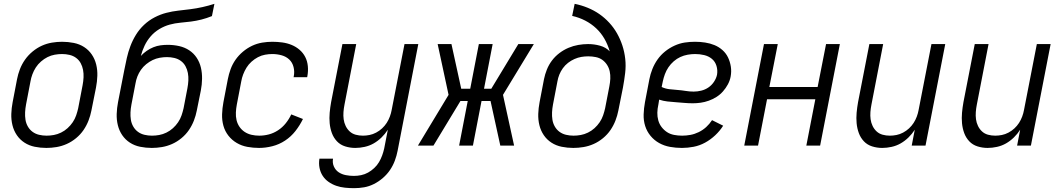

<svg xmlns="http://www.w3.org/2000/svg" viewBox="-20 -760 5540 1002"><path d="M222 12Q191 12 161.5 6Q132 0 108 -15.5Q84 -31 68 -54.5Q52 -78 45 -106.5Q38 -135 39 -165.5Q40 -196 46 -227L69 -347Q74 -373 84 -399Q94 -425 110.5 -448.5Q127 -472 150 -491Q173 -510 198.5 -521.5Q224 -533 251 -537.5Q278 -542 304 -542Q335 -542 365 -536Q395 -530 419 -514.5Q443 -499 459 -475.5Q475 -452 482 -423.5Q489 -395 488 -364.5Q487 -334 481 -303L457 -183Q452 -157 442 -131Q432 -105 416 -81.5Q400 -58 377 -39Q354 -20 328 -8.5Q302 3 275 7.5Q248 12 222 12ZM223 -52Q242 -52 261 -55.5Q280 -59 298.5 -68Q317 -77 332.5 -91Q348 -105 359.5 -122Q371 -139 377.5 -158Q384 -177 388 -195L411 -315Q415 -336 416 -356Q417 -376 413.5 -395Q410 -414 401 -430.5Q392 -447 377 -458Q362 -469 343 -473.5Q324 -478 304 -478Q285 -478 265.5 -474.5Q246 -471 228 -462Q210 -453 194 -439Q178 -425 167 -408Q156 -391 149 -372Q142 -353 139 -335L116 -215Q112 -194 111 -174Q110 -154 113 -135Q116 -116 125.5 -99.5Q135 -83 150 -72Q165 -61 184 -56.5Q203 -52 223 -52Z M772 12Q741 12 711.5 6Q682 0 658 -15.5Q634 -31 618 -54.5Q602 -78 595 -106.5Q588 -135 589 -165.5Q590 -196 596 -227L629 -396Q635 -427 642 -458Q649 -489 660.5 -519.5Q672 -550 689.5 -578.5Q707 -607 732 -630.5Q757 -654 787 -669.5Q817 -685 848 -693Q879 -701 910.5 -704.5Q942 -708 973.5 -712Q1005 -716 1036.5 -723Q1068 -730 1099 -740L1086 -676Q1059 -665 1031.5 -658Q1004 -651 976.5 -647.5Q949 -644 921 -641.5Q893 -639 865.5 -631.5Q838 -624 812 -608.5Q786 -593 766.5 -570.5Q747 -548 734.5 -521.5Q722 -495 715 -468Q729 -483 745.5 -494.5Q762 -506 780.5 -513.5Q799 -521 818 -523.5Q837 -526 855 -526Q886 -526 915 -519.5Q944 -513 967.5 -497.5Q991 -482 1006.5 -458.5Q1022 -435 1028.5 -407Q1035 -379 1034.5 -348.5Q1034 -318 1028 -287L1007 -183Q1002 -157 992 -131Q982 -105 966 -81.5Q950 -58 927 -39Q904 -20 878 -8.5Q852 3 825 7.5Q798 12 772 12ZM773 -52Q792 -52 811 -55.5Q830 -59 848.5 -68Q867 -77 882.5 -91Q898 -105 909.5 -122Q921 -139 927.5 -158Q934 -177 938 -195L958 -299Q962 -320 963 -340Q964 -360 960.5 -379Q957 -398 948 -414.5Q939 -431 924 -442Q909 -453 890 -457.5Q871 -462 851 -462Q833 -462 813.5 -458.5Q794 -455 776.5 -446.5Q759 -438 743 -425Q727 -412 715.5 -395.5Q704 -379 697 -361Q690 -343 687 -324L666 -215Q662 -194 661 -174Q660 -154 663 -135Q666 -116 675.5 -99.5Q685 -83 700 -72Q715 -61 734 -56.5Q753 -52 773 -52Z M1332 12Q1301 12 1271 6.5Q1241 1 1215.5 -14Q1190 -29 1172 -52Q1154 -75 1146 -103.5Q1138 -132 1139 -163.5Q1140 -195 1146 -227L1169 -347Q1174 -373 1183.5 -399Q1193 -425 1209 -448Q1225 -471 1247.5 -490Q1270 -509 1295.5 -521Q1321 -533 1348 -537.5Q1375 -542 1401 -542Q1427 -542 1453 -538.5Q1479 -535 1502 -525.5Q1525 -516 1543.5 -500Q1562 -484 1573 -462.5Q1584 -441 1586.5 -415Q1589 -389 1584 -362L1583 -357H1512L1513 -361Q1518 -386 1512 -410Q1506 -434 1489.5 -449.5Q1473 -465 1449.5 -471.5Q1426 -478 1401 -478Q1383 -478 1363.5 -474.5Q1344 -471 1326 -461.5Q1308 -452 1292.5 -438Q1277 -424 1266.5 -407Q1256 -390 1249 -371.5Q1242 -353 1239 -335L1216 -215Q1212 -194 1211 -173Q1210 -152 1214.5 -133Q1219 -114 1230 -98Q1241 -82 1257 -71.5Q1273 -61 1292.5 -56.5Q1312 -52 1333 -52Q1358 -52 1383 -58.5Q1408 -65 1431 -80Q1454 -95 1471.5 -117Q1489 -139 1500 -163L1561 -139Q1545 -106 1522 -76.5Q1499 -47 1468 -26.5Q1437 -6 1401.5 3Q1366 12 1332 12Z M1828 222Q1804 222 1780 219.5Q1756 217 1734.5 209.5Q1713 202 1694.5 189Q1676 176 1664 157.5Q1652 139 1647.5 116Q1643 93 1647 68H1718Q1714 90 1722.5 109Q1731 128 1747.5 139Q1764 150 1785 154Q1806 158 1827 158Q1846 158 1865 154Q1884 150 1901 140.5Q1918 131 1933 117Q1948 103 1958 86Q1968 69 1974.5 51Q1981 33 1985 15L2004 -83Q1990 -61 1971 -42.5Q1952 -24 1930 -11.5Q1908 1 1883 6.5Q1858 12 1834 12Q1807 12 1781.5 4Q1756 -4 1738.5 -22.5Q1721 -41 1712 -65.5Q1703 -90 1700.5 -117Q1698 -144 1700.5 -171.5Q1703 -199 1708 -227L1767 -530H1839L1778 -215Q1774 -195 1772.5 -175.5Q1771 -156 1773.5 -137.5Q1776 -119 1784 -102.5Q1792 -86 1805 -74Q1818 -62 1836 -57Q1854 -52 1874 -52Q1891 -52 1908.5 -55.5Q1926 -59 1943 -68Q1960 -77 1974 -90Q1988 -103 1998 -118.5Q2008 -134 2014.5 -151.5Q2021 -169 2024 -186L2091 -530H2163L2055 27Q2050 53 2040.5 78.5Q2031 104 2015.5 127Q2000 150 1978 169Q1956 188 1931 200.5Q1906 213 1880 217.5Q1854 222 1828 222Z M2663 0H2591L2540 -233H2493L2448 0H2376L2421 -233H2383L2242 0H2161L2321 -265L2264 -530H2336L2387 -297H2434L2479 -530H2551L2506 -297H2544L2685 -530H2766L2605 -265Z M2972 12Q2941 12 2911.5 6Q2882 0 2858 -15.5Q2834 -31 2818 -54.5Q2802 -78 2795 -106.5Q2788 -135 2789 -165.5Q2790 -196 2796 -227L2819 -347Q2824 -372 2834 -397Q2844 -422 2860.5 -444Q2877 -466 2899.5 -483Q2922 -500 2947 -510.5Q2972 -521 2998 -525.5Q3024 -530 3049 -530Q3081 -530 3111.5 -521.5Q3142 -513 3162 -492Q3152 -527 3134.5 -557.5Q3117 -588 3091.5 -612Q3066 -636 3034 -652.5Q3002 -669 2966 -677L2979 -740Q3014 -733 3047 -719.5Q3080 -706 3108 -686.5Q3136 -667 3159.5 -641.5Q3183 -616 3200 -586Q3217 -556 3228 -522.5Q3239 -489 3243 -452.5Q3247 -416 3242.5 -378.5Q3238 -341 3231 -303L3207 -183Q3202 -157 3192 -131Q3182 -105 3166 -81.5Q3150 -58 3127 -39Q3104 -20 3078 -8.5Q3052 3 3025 7.5Q2998 12 2972 12ZM2973 -52Q2992 -52 3011 -55.5Q3030 -59 3048.5 -68Q3067 -77 3082.5 -91Q3098 -105 3109.5 -122Q3121 -139 3127.5 -158Q3134 -177 3138 -195L3160 -309Q3164 -329 3165 -349Q3166 -369 3162 -387.5Q3158 -406 3148 -421.5Q3138 -437 3123.5 -447.5Q3109 -458 3089.5 -462Q3070 -466 3050 -466Q3032 -466 3014 -463Q2996 -460 2978 -452Q2960 -444 2944.5 -432Q2929 -420 2917.5 -404Q2906 -388 2899 -370.5Q2892 -353 2889 -335L2866 -215Q2862 -194 2861 -174Q2860 -154 2863 -135Q2866 -116 2875.5 -99.5Q2885 -83 2900 -72Q2915 -61 2934 -56.5Q2953 -52 2973 -52Z M3539 12Q3507 12 3476.5 6.5Q3446 1 3420 -13.5Q3394 -28 3375 -51Q3356 -74 3347 -102.5Q3338 -131 3339 -163Q3340 -195 3346 -227L3369 -347Q3374 -373 3384.5 -399.5Q3395 -426 3411.5 -449.5Q3428 -473 3451 -491.5Q3474 -510 3500.5 -522Q3527 -534 3553.5 -538Q3580 -542 3607 -542Q3634 -542 3660 -538Q3686 -534 3709 -524.5Q3732 -515 3750.5 -498.5Q3769 -482 3779.5 -460Q3790 -438 3794 -412.5Q3798 -387 3793 -360Q3789 -339 3778.5 -319.5Q3768 -300 3753 -283Q3738 -266 3719 -254Q3700 -242 3679 -234.5Q3658 -227 3637 -224Q3616 -221 3596 -221Q3573 -221 3551.5 -223Q3530 -225 3507.5 -226.5Q3485 -228 3463 -230.5Q3441 -233 3420 -240L3416 -215Q3411 -193 3410.5 -172Q3410 -151 3415.5 -131.5Q3421 -112 3433 -96.5Q3445 -81 3461 -70.5Q3477 -60 3497.5 -56Q3518 -52 3540 -52Q3561 -52 3583 -56Q3605 -60 3626.5 -70.5Q3648 -81 3665.5 -97Q3683 -113 3696 -133L3754 -104Q3737 -77 3712.5 -54Q3688 -31 3659.5 -15.5Q3631 0 3600 6Q3569 12 3539 12ZM3600 -282Q3620 -282 3640 -287Q3660 -292 3677 -303.5Q3694 -315 3706 -333Q3718 -351 3722 -370Q3726 -394 3719 -416.5Q3712 -439 3695 -453Q3678 -467 3655 -472.5Q3632 -478 3608 -478Q3589 -478 3569 -474.5Q3549 -471 3530.5 -462.5Q3512 -454 3496 -440Q3480 -426 3468.5 -409Q3457 -392 3450 -373Q3443 -354 3439 -335L3433 -306Q3452 -297 3473.5 -294.5Q3495 -292 3516 -290.5Q3537 -289 3558 -285.5Q3579 -282 3600 -282Z M3864 0 3967 -530H4039L3995 -306H4247L4291 -530H4363L4260 0H4188L4235 -242H3983L3936 0Z M4584 12Q4557 12 4531.5 4Q4506 -4 4488.5 -22.5Q4471 -41 4462 -65.5Q4453 -90 4450.5 -117Q4448 -144 4450.5 -171.5Q4453 -199 4458 -227L4517 -530H4589L4528 -215Q4524 -195 4522.5 -175.5Q4521 -156 4523.5 -137.5Q4526 -119 4534 -102.5Q4542 -86 4555 -74Q4568 -62 4586 -57Q4604 -52 4624 -52Q4641 -52 4658.5 -55.5Q4676 -59 4693 -68Q4710 -77 4724 -90Q4738 -103 4748 -118.5Q4758 -134 4764.5 -151.5Q4771 -169 4774 -186L4841 -530H4913L4810 0H4738L4754 -83Q4740 -61 4721 -42.5Q4702 -24 4680 -11.5Q4658 1 4633 6.5Q4608 12 4584 12Z M5134 12Q5107 12 5081.5 4Q5056 -4 5038.5 -22.5Q5021 -41 5012 -65.5Q5003 -90 5000.5 -117Q4998 -144 5000.5 -171.5Q5003 -199 5008 -227L5067 -530H5139L5078 -215Q5074 -195 5072.5 -175.5Q5071 -156 5073.5 -137.5Q5076 -119 5084 -102.5Q5092 -86 5105 -74Q5118 -62 5136 -57Q5154 -52 5174 -52Q5191 -52 5208.5 -55.5Q5226 -59 5243 -68Q5260 -77 5274 -90Q5288 -103 5298 -118.5Q5308 -134 5314.5 -151.5Q5321 -169 5324 -186L5391 -530H5463L5360 0H5288L5304 -83Q5290 -61 5271 -42.5Q5252 -24 5230 -11.5Q5208 1 5183 6.5Q5158 12 5134 12Z"/></svg>

Font: Lode Term
Style: Italic
Weight: 400
Italic angle: -11°
Monospace: yes
Designer: Belleve Invis
Foundry: Belleve Invis
Version: Version 29.2.0